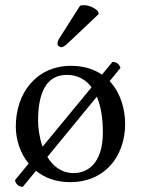

<svg xmlns="http://www.w3.org/2000/svg" viewBox="-20 -693 544 741"><path d="M289 -671 213.4 -552C205.3 -539.2 202 -535.2 202 -524C202 -517 209 -511 216 -511C223 -511 231 -515 246 -530L361 -639L358 -650C335 -672 309.4 -673 303 -673C298 -673 292 -672 289 -671ZM414 -454 373.6 -405C342.7 -426 303 -439 253 -439C187.2 -439 132.9 -412 96.3 -369C60 -326.4 41 -268.2 41 -205C41 -155.1 57.3 -102.5 90.6 -61.8L38 2C40 17 52 28 68 28L118.8 -33.8C152 -7 195.9 10 251 10C315.4 10 363.8 -12.7 397.9 -46C442.7 -89.8 463 -152.7 463 -214C463 -272 445.3 -335.3 403.1 -379.9L445 -431C441 -444 431 -454 414 -454ZM238 -404C277.3 -404 309.8 -387.7 333.4 -356.2L144.3 -126.9C132.1 -161.2 127 -198.3 127 -228C127 -315 148 -404 238 -404ZM353.8 -320C368.8 -284.6 377 -238.4 377 -182C377 -56 312 -25 265 -25C217.4 -25 184.5 -51.4 162.8 -87.4Z"/></svg>

Font: Libertinus Math
Style: Regular
Weight: 400
Designer: Philipp H. Poll
Foundry: Khaled Hosny
Version: Version 6.2